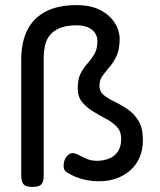

<svg xmlns="http://www.w3.org/2000/svg" viewBox="-20 -706 624 751"><path d="M107 25Q88 25 79 20Q70 15 66.5 5Q63 -5 63 -19V-471Q63 -542 87.5 -589.5Q112 -637 160 -661.5Q208 -686 279 -686Q336 -686 373.5 -666Q411 -646 429.5 -615.5Q448 -585 448 -554Q448 -513 436 -487.5Q424 -462 408.5 -444Q393 -426 381 -409.5Q369 -393 369 -371Q369 -348 386 -334Q403 -320 428.5 -308Q454 -296 479.5 -278.5Q505 -261 522 -233Q539 -205 539 -157Q539 -121 526.5 -91.5Q514 -62 491 -41Q468 -20 436.5 -8.5Q405 3 367 3Q335 3 305.5 -4.5Q276 -12 252 -26Q236 -33 231.5 -42.5Q227 -52 230 -70Q233 -84 239.5 -92.5Q246 -101 254.5 -105Q263 -109 273 -106Q285 -102 297 -95Q309 -88 324.5 -82.5Q340 -77 359 -77Q384 -77 406 -85.5Q428 -94 441 -113Q454 -132 454 -163Q454 -192 437 -210Q420 -228 394.5 -241.5Q369 -255 343.5 -270.5Q318 -286 301 -307Q284 -328 284 -360Q284 -397 295.5 -419Q307 -441 322 -457.5Q337 -474 349 -494Q361 -514 361 -546Q361 -563 351.5 -577Q342 -591 324 -599Q306 -607 280 -607Q241 -607 216 -597Q191 -587 176.5 -570Q162 -553 156.5 -529.5Q151 -506 151 -480V-17Q151 -4 147.5 5.5Q144 15 135 20Q126 25 107 25Z"/></svg>

Font: Fredoka Light
Style: Regular
Weight: 400
Version: Version 2.001